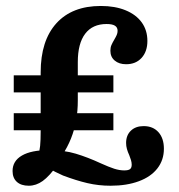

<svg xmlns="http://www.w3.org/2000/svg" viewBox="-20 -602 592 634"><path d="M114.3 -170.4V-182.1V-362.9Q114.3 -467.8 166.1 -525Q218 -582.3 312.9 -582.3Q359.8 -582.3 394.5 -568.1Q429.3 -553.9 448 -528Q466.7 -502.1 466.7 -466.8Q466.7 -432 447.6 -410.9Q428.5 -389.9 396.5 -389.9Q373.1 -389.9 358.8 -402Q344.5 -414 344.5 -434.5Q344.5 -445 347.9 -453Q351.3 -461 357.8 -471.9Q362.7 -480.2 365.5 -486.7Q368.3 -493.2 368.3 -500.2Q368.3 -511.7 359.4 -517.2Q350.6 -522.7 332 -522.7Q285.7 -522.7 261.3 -490.6Q236.9 -458.5 236.9 -396.9V-270.4Q236.9 -235.1 231.4 -204.2Q225.9 -173.4 214.4 -144.6Q202.9 -115.9 185 -88.9L105.6 -86.4Q110.7 -102.7 112.5 -120.2Q114.3 -137.7 114.3 -170.4ZM21.5 -37.2Q21.5 -70.5 52.4 -88.4Q83.2 -106.3 140.5 -106.3Q191.2 -106.3 230.3 -94.5Q269.4 -82.8 312.8 -62.7Q339.6 -50.6 357.1 -44.9Q374.7 -39.3 390.2 -39.3Q403.8 -39.3 409.3 -43.5Q414.9 -47.7 414.9 -58.2Q414.9 -65.4 412.5 -73.5Q410 -81.6 406.9 -89.3Q401.7 -100.6 399.1 -110.1Q396.4 -119.7 396.4 -130.1Q396.4 -155.4 412.2 -170.5Q427.9 -185.6 454.4 -185.6Q485.3 -185.6 503.3 -165.4Q521.2 -145.3 521.2 -110.8Q521.2 -73.6 499.7 -45.9Q478.2 -18.2 438.4 -3.5Q398.5 11.3 345 11.3Q305.5 11.3 268.7 2.7Q231.9 -5.9 188.1 -22.4Q175.6 -28.2 163.3 -34.1Q151 -40.1 138.9 -46.9L168.3 -55.8Q143 -20.2 121.1 -4.4Q99.3 11.3 75 11.3Q49.7 11.3 35.6 -1.5Q21.5 -14.4 21.5 -37.2ZM25.4 -228.2H354.4V-171.8H25.4ZM25.4 -353.2H354.4V-296.8H25.4Z"/></svg>

Font: Playfair Micro SmCond SmLight
Style: Regular
Weight: 360
Width: 4
Designer: Claus Eggers Sørensen
Foundry: Claus Eggers Sørensen
Version: Version 2.100;Glyphs 3.2 (3219)